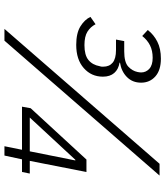

<svg xmlns="http://www.w3.org/2000/svg" viewBox="40 -784 744 864"><g transform="rotate(90 412.0 -352.0)"><path d="M165 -539H211Q260 -539 279.5 -557Q299 -575 304 -599Q305 -604 305.5 -608Q306 -612 306 -615Q306 -637 289.5 -652Q273 -667 240 -667Q208 -667 184 -655Q160 -643 142 -620L115 -645Q136 -672 167.5 -688Q199 -704 244 -704Q296 -704 324 -679Q352 -654 352 -615Q352 -576 326.5 -551Q301 -526 262 -520V-518Q292 -513 308.5 -494Q325 -475 325 -443Q325 -391 286.5 -357Q248 -323 182 -323Q129 -323 98.5 -342Q68 -361 56 -387L89 -410Q101 -387 122.5 -373.5Q144 -360 183 -360Q228 -360 250 -378Q272 -396 278 -429Q280 -435 280 -438.5Q280 -442 280 -445Q280 -472 262 -487Q244 -502 205 -502H158ZM110 0 717 -698H770L163 0ZM680 0H638L654 -79H460L467 -118L698 -369H754L704 -114H761L754 -79H697ZM661 -114 702 -319H699L509 -114Z"/></g></svg>

Font: IBM Plex Sans Light
Style: Italic
Weight: 300
Italic angle: -11.31°
Designer: Mike Abbink, Paul van der Laan, Pieter van Rosmalen
Foundry: Bold Monday
Version: Version 3.201